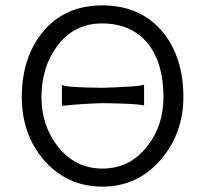

<svg xmlns="http://www.w3.org/2000/svg" viewBox="-20 -663 751 713"><path d="M661 -303Q661 -169 578 -71Q491 30 361 30Q227 30 141 -71Q61 -166 61 -303Q61 -446 136 -541Q218 -643 360 -643Q504 -643 587 -541Q661 -447 661 -303ZM587 -303Q587 -425 532 -498Q470 -576 359 -576Q254 -576 191 -490Q134 -412 134 -302Q134 -198 194 -120Q259 -37 360 -37Q462 -37 526 -119Q587 -195 587 -303ZM515 -349V-271Q500 -278 360 -280Q287 -278 210 -270V-348Q224 -338 360 -337Q400 -338 432 -340Q506 -343 515 -349Z"/></svg>

Font: GFS Neohellenic Rg
Style: Regular
Weight: 400
Designer: Takis Katsoulidis and George D. Matthiopoulos
Foundry: Takis Katsoulidis and George D. Matthiopoulos
Version: Version 1.0